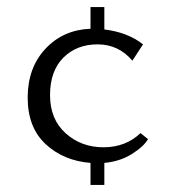

<svg xmlns="http://www.w3.org/2000/svg" viewBox="-20 -603 480 541"><path d="M274 -82H235V-144Q159 -150 108.5 -197Q58 -244 58 -328Q58 -412 108 -465.5Q158 -519 235 -522V-583H274V-520Q340 -512 383 -478L353 -432Q314 -478 255 -478Q196 -478 158.5 -440.5Q121 -403 121 -335Q121 -267 165 -227.5Q209 -188 271.5 -188Q334 -188 376 -228L397 -211Q385 -190 351.5 -169Q318 -148 274 -144Z"/></svg>

Font: Halant
Style: Regular
Weight: 400
Designer: Hitesh Malaviya (Devanagari), Satya Rajpurohit (Latin)
Foundry: Indian Type Foundry
Version: Version 1.101;PS 1.0;hotconv 1.0.78;makeotf.lib2.5.61930; tt